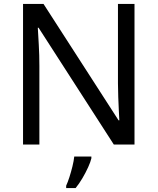

<svg xmlns="http://www.w3.org/2000/svg" viewBox="-20 -734 800 975"><path d="M663 0H558L176 -593H172Q174 -558 177 -506Q180 -454 180 -399V0H97V-714H201L582 -123H586Q585 -139 583.5 -171Q582 -203 580.5 -241Q579 -279 579 -311V-714H663ZM444 70Q440 88 427.5 115.5Q415 143 398.5 171Q382 199 364 221H316V209Q324 192 332.5 165.5Q341 139 348 110.5Q355 82 357 61H444Z"/></svg>

Font: Noto Sans Tifinagh Azawagh
Style: Regular
Weight: 400
Designer: JamraPatel
Foundry: JamraPatel LLC
Version: Version 2.006; ttfautohint (v1.8.4.7-5d5b)